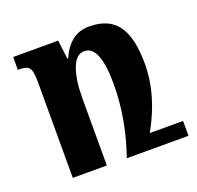

<svg xmlns="http://www.w3.org/2000/svg" viewBox="-95 -603 723 705"><g transform="rotate(-20 266.0 -251.0)"><path d="M527 -58V0H337H286Q334 -138 334 -273Q334 -423 273 -423Q241 -423 224.5 -378.5Q208 -334 208 -264V0H75V-372Q75 -403 71 -417.5Q67 -432 56 -437Q45 -442 21 -442V-492H197L206 -418H209Q225 -456 252.5 -479Q280 -502 321 -502Q397 -502 432 -454Q467 -406 467 -303Q467 -243 450 -183Q433 -123 397 -58Z"/></g></svg>

Font: Noto Serif Armenian SmBold Cond
Style: Regular
Weight: 600
Width: 3
Designer: Monotype Design team
Foundry: Monotype Imaging Inc.
Version: Version 1.000